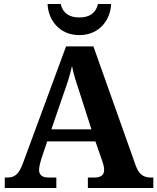

<svg xmlns="http://www.w3.org/2000/svg" viewBox="-20 -948 793 968"><path d="M380 -771C485 -771 538 -853 540 -928H474C463 -880 429 -860 380 -860C331 -860 297 -880 286 -928H220C222 -853 275 -771 380 -771ZM4 0H264V-53H226C192 -53 177 -66 177 -92C177 -108 184 -133 189 -149L218 -235H461L496 -135C500 -124 505 -107 505 -91C505 -63 485 -53 456 -53H423V0H753V-53H741C703 -53 680 -69 664 -114L451 -714H313L96 -126C74 -66 52 -53 16 -53H4ZM239 -296 304 -485C320 -530 333 -570 343 -615C352 -569 367 -525 382 -480L441 -296Z"/></svg>

Font: Noto Serif Lao
Style: Bold
Weight: 700
Designer: Monotype Design Team
Foundry: Monotype Imaging Inc.
Version: Version 2.003